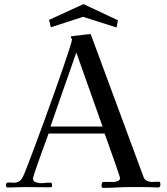

<svg xmlns="http://www.w3.org/2000/svg" viewBox="-20 -914 814 936"><path d="M480 -297Q448 -387 416 -477.5Q384 -568 352 -658Q321 -568 289 -478Q257 -388 226 -297ZM762 -15Q762 -2 753 0Q733 -1 712 -1.5Q691 -2 671 -2Q640 -2 609.5 -2Q579 -2 548 0Q532 1 515.5 1.5Q499 2 483 2Q478 2 476.5 -1.5Q475 -5 475 -9L476 -17Q476 -20 478 -23.5Q480 -27 484 -27H533Q542 -27 553.5 -31Q565 -35 565 -46Q565 -49 558 -69.5Q551 -90 541 -119.5Q531 -149 520 -179Q509 -209 501 -232.5Q493 -256 490 -263H217Q214 -254 205 -230.5Q196 -207 185.5 -177Q175 -147 164.5 -118Q154 -89 147.5 -68.5Q141 -48 141 -43Q141 -29 156 -25Q171 -21 181 -21Q191 -21 200.5 -22.5Q210 -24 220 -23Q222 -24 226 -24Q232 -24 233 -17Q234 -10 234 -6Q233 -2 229.5 -1.5Q226 -1 222 -1Q193 -1 163 -1.5Q133 -2 104 -2Q82 -2 61 -1Q40 0 18 0Q9 0 9 -10Q9 -23 18 -24Q27 -25 40 -23.5Q53 -22 67.5 -27Q82 -32 92 -53Q97 -62 112 -101Q127 -140 149 -198.5Q171 -257 195.5 -324.5Q220 -392 244 -459Q268 -526 287.5 -583Q307 -640 319 -677.5Q331 -715 331 -722Q331 -724 328 -727.5Q325 -731 325 -732Q325 -736 328 -737Q338 -739 349 -740Q360 -741 370 -742Q383 -744 396 -745.5Q409 -747 422 -748L681 -48Q685 -38 696.5 -32.5Q708 -27 718 -27Q727 -27 736.5 -27.5Q746 -28 756 -28Q760 -28 761 -23Q762 -18 762 -15ZM555 -815 548 -780 385 -832 228 -781 219 -817 387 -894Z"/></svg>

Font: Kaisei Opti
Style: Regular
Weight: 400
Designer: Font-Kai, 金井和夫
Foundry: KAZUO KANAI
Version: Version 5.003